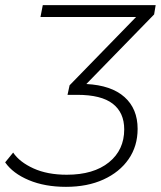

<svg xmlns="http://www.w3.org/2000/svg" viewBox="-39 -720 624 745"><path d="M217 5Q135 5 73 -21Q11 -47 -19 -90L12 -128Q37 -91 91 -66.5Q145 -42 220 -42Q324 -42 383.5 -90Q443 -138 443 -218Q443 -283 398.5 -317.5Q354 -352 261 -352H223L231 -389L489 -654H118L127 -700H565L559 -664L296 -394Q393 -389 444 -343.5Q495 -298 495 -220Q495 -153 460 -102.5Q425 -52 362.5 -23.5Q300 5 217 5Z"/></svg>

Font: Montserrat Light
Style: Italic
Weight: 300
Italic angle: -11.3°
Designer: Julieta Ulanovsky
Foundry: Julieta Ulanovsky
Version: Version 9.000; ttfautohint (v1.8.4.7-5d5b)